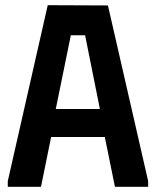

<svg xmlns="http://www.w3.org/2000/svg" viewBox="-20 -720 601 740"><path d="M10 0V-22L164 -700L396 -699L551 -22V0H423L384 -192H177L138 0ZM195 -300H365L308 -584H253Z"/></svg>

Font: Phudu Medium
Style: Regular
Weight: 500
Version: Version 1.005;gftools[0.9.23]